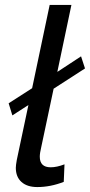

<svg xmlns="http://www.w3.org/2000/svg" viewBox="-20 -750 364 777"><path d="M141 -116Q141 -73 185 -73Q210 -73 241 -85L238 -14Q184 7 131 7Q90 7 67 -13.5Q44 -34 44 -71Q44 -81 48 -103L95 -325L30 -283L15 -332L110 -393L181 -730H269L212 -459L308 -522L324 -473L197 -391L147 -155Q141 -130 141 -116Z"/></svg>

Font: Raleway-v4020 Medium
Style: Italic
Weight: 500
Italic angle: -12°
Designer: Matt McInerney, Pablo Impallari, Rodrigo Fuenzalida
Foundry: Matt McInerney, Pablo Impallari, Rodrigo Fuenzalida
Version: Version 4.020;PS 004.020;hotconv 1.0.88;makeotf.lib2.5.64775